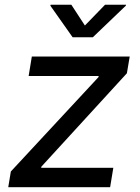

<svg xmlns="http://www.w3.org/2000/svg" viewBox="-20 -775 580 795"><path d="M14.2 0 24.9 -64.9 387.7 -455.6 388.7 -460.4H98.6L111.8 -541H517.1L505.4 -471.7L151.4 -85L150.4 -80.1H449.2L436 0ZM275.4 -755.4 331.5 -669.4 415 -755.4H502L501 -751.5L364.3 -620.6H280.8L188.5 -751.5L189.5 -755.4Z"/></svg>

Font: Inter 17pt
Style: Italic
Weight: 400
Italic angle: -9.3988°
Version: Version 4.001;git-66647c0bb